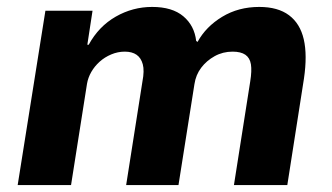

<svg xmlns="http://www.w3.org/2000/svg" viewBox="-20 -534 958 554"><path d="M31 0 111 -503H247L232 -405H236Q265 -458 314 -486Q363 -514 419 -514Q477 -514 509 -487Q541 -460 546 -416L550 -413Q574 -457 621 -485.5Q668 -514 728 -514Q782 -514 814 -490Q846 -466 856.5 -420.5Q867 -375 857 -307L809 0H655L702 -299Q707 -330 704 -348.5Q701 -367 688 -376Q675 -385 651 -385Q623 -385 599.5 -372Q576 -359 560.5 -338.5Q545 -318 541 -291L495 0H344L391 -299Q397 -330 392 -348.5Q387 -367 374 -376Q361 -385 340 -385Q320 -385 301 -377Q282 -369 267.5 -356Q253 -343 243.5 -326.5Q234 -310 231 -292L185 0Z"/></svg>

Font: Nunito Sans 7pt SemiCondensed ExtraBold
Style: Italic
Weight: 800
Width: 4
Italic angle: -9°
Designer: Vernon Adams
Foundry: Vernon Adams
Version: Version 3.101;gftools[0.9.27]